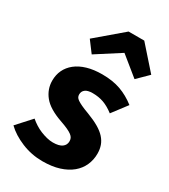

<svg xmlns="http://www.w3.org/2000/svg" viewBox="-220 -914 908 1029"><g transform="rotate(30 234.5 -399.5)"><path d="M210 -98Q248 -98 266.5 -111.5Q285 -125 285 -148Q285 -159 281 -167.5Q277 -176 266.5 -184Q256 -192 237.5 -200.5Q219 -209 190 -219Q110 -247 76 -289Q42 -331 42 -384Q42 -420 56 -449.5Q70 -479 97.5 -501Q125 -523 165.5 -535Q206 -547 258 -547Q323 -547 372 -529.5Q421 -512 466 -477L397 -386Q363 -412 332 -423Q301 -434 264 -434Q233 -434 218.5 -422.5Q204 -411 204 -392Q204 -383 207.5 -376Q211 -369 221 -362Q231 -355 249 -346.5Q267 -338 297 -327Q339 -311 368 -294Q397 -277 414.5 -257.5Q432 -238 440 -215.5Q448 -193 448 -165Q448 -127 433 -93.5Q418 -60 388.5 -35.5Q359 -11 315 3Q271 17 212 17Q144 17 82.5 -8.5Q21 -34 -18 -72L62 -160Q77 -147 95 -135.5Q113 -124 132.5 -116Q152 -108 172 -103Q192 -98 210 -98ZM155 -611 104 -679 265 -816H362L486 -676L420 -611L303 -706Z"/></g></svg>

Font: Szlgxwxxxixliatcpuztgldltzi
Style: Regular
Weight: 700
Italic angle: -8°
Designer: Carrois Corporate & Edenspiekermann
Foundry: Carrois Corporate GbR & Edenspiekermann AG
Version: Version 2.001